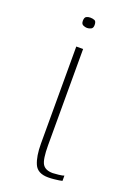

<svg xmlns="http://www.w3.org/2000/svg" viewBox="-106 -537 391 582"><g transform="rotate(20 90.0 -246.5)"><path d="M127 3Q93 3 82.5 -21Q72 -45 72 -86V-399H94V-89Q94 -43 103 -28.5Q112 -14 136 -14Q141 -14 154.5 -15.5Q168 -17 172 -19V-2Q169 -1 162 0Q155 1 146 2Q137 3 127 3ZM83 -463Q77 -463 70.5 -466Q64 -469 64 -479Q64 -490 69.5 -493Q75 -496 82 -496Q90 -496 96 -493.5Q102 -491 102 -479Q102 -469 95.5 -466Q89 -463 83 -463Z"/></g></svg>

Font: Genos Thin Thin
Style: Regular
Weight: 250
Version: Version 1.010